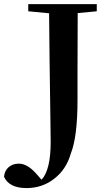

<svg xmlns="http://www.w3.org/2000/svg" viewBox="-92 -745 530 944"><path d="M38.1 179.7Q-46.9 179.7 -72.3 124Q-69.3 93.8 -49.3 76.7Q-29.3 59.6 1 59.6Q41 59.6 84 106.4L112.3 138.7Q157.2 90.8 157.2 -47.9Q157.2 -82 155.3 -196.3Q151.4 -441.4 149.4 -679.7L46.9 -689.5V-724.6H383.8V-689.5L290 -680.7Q289.1 -585 289.1 -390.6V-252.9Q289.1 -72.3 255.9 10.7Q233.4 89.8 171.9 135.7Q114.3 179.7 38.1 179.7Z"/></svg>

Font: Bpmf GenRyu Min B
Style: B
Weight: 700
Foundry: But Ko
Version: Version 1.320